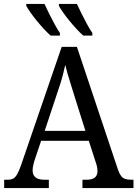

<svg xmlns="http://www.w3.org/2000/svg" viewBox="-20 -951 695 971"><path d="M1 0V-42H18Q36 -42 47 -48Q58 -54 67.5 -71Q77 -88 88 -120L292 -714H369L577 -92Q584 -72 592.5 -61Q601 -50 613.5 -46Q626 -42 644 -42H655V0H397V-42H418Q446 -42 459.5 -53Q473 -64 473 -86Q473 -93 472 -100Q471 -107 469 -115Q467 -123 464 -131L429 -239H188L154 -138Q152 -130 149.5 -121Q147 -112 146 -104Q145 -96 145 -89Q145 -66 159.5 -54Q174 -42 205 -42H227V0ZM206 -289H412L355 -470Q346 -500 337.5 -526.5Q329 -553 322 -577Q315 -601 310 -623Q305 -601 299.5 -578.5Q294 -556 286.5 -532Q279 -508 269 -479ZM401 -771Q385 -785 367 -804.5Q349 -824 331 -846Q313 -868 299 -888Q285 -908 278 -921V-931H369Q379 -909 392.5 -882Q406 -855 420 -829Q434 -803 447 -784V-771ZM236 -771Q220 -785 202 -804.5Q184 -824 166 -846Q148 -868 134 -888Q120 -908 113 -921V-931H205Q215 -909 228.5 -882Q242 -855 256 -829Q270 -803 283 -784V-771Z"/></svg>

Font: Noto Serif SemiCondensed
Style: Regular
Weight: 400
Width: 4
Designer: Monotype Design Team
Foundry: Monotype Imaging Inc.
Version: Version 2.013